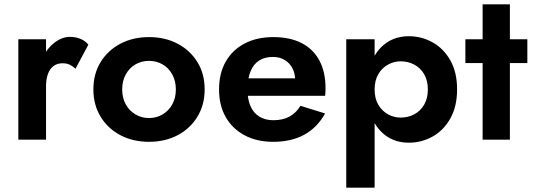

<svg xmlns="http://www.w3.org/2000/svg" viewBox="-20 -640 2442 880"><path d="M191 -460H64V0H191ZM326 -325 385 -435Q371 -453 348.5 -462Q326 -471 301 -471Q265 -471 231 -445.5Q197 -420 176 -377.5Q155 -335 155 -280L191 -244Q191 -277 199.5 -300.5Q208 -324 225 -337Q242 -350 266 -350Q286 -350 299.5 -343.5Q313 -337 326 -325Z M408 -230Q408 -159 441.5 -104.5Q475 -50 532.5 -20Q590 10 663 10Q736 10 793.5 -20Q851 -50 884.5 -104.5Q918 -159 918 -230Q918 -302 884.5 -356Q851 -410 793.5 -440Q736 -470 663 -470Q590 -470 532.5 -440Q475 -410 441.5 -356Q408 -302 408 -230ZM540 -230Q540 -269 556.5 -299Q573 -329 601 -345Q629 -361 663 -361Q697 -361 725 -345Q753 -329 769.5 -299Q786 -269 786 -230Q786 -191 769.5 -161.5Q753 -132 725 -115.5Q697 -99 663 -99Q629 -99 601 -115.5Q573 -132 556.5 -161.5Q540 -191 540 -230Z M1232 10Q1315 10 1374.5 -22.5Q1434 -55 1470 -120L1357 -155Q1337 -122 1306.5 -105.5Q1276 -89 1233 -89Q1195 -89 1168 -106Q1141 -123 1127.5 -155Q1114 -187 1114 -233Q1115 -281 1128.5 -313.5Q1142 -346 1167.5 -362.5Q1193 -379 1231 -379Q1262 -379 1285 -365Q1308 -351 1320.5 -327Q1333 -303 1333 -269Q1333 -262 1329.5 -251.5Q1326 -241 1322 -235L1357 -281H1058V-201H1470Q1471 -207 1471.5 -217Q1472 -227 1472 -236Q1472 -310 1444 -362.5Q1416 -415 1362.5 -442.5Q1309 -470 1233 -470Q1157 -470 1101 -440.5Q1045 -411 1014.5 -357.5Q984 -304 984 -230Q984 -157 1014.5 -103.5Q1045 -50 1101 -20Q1157 10 1232 10Z M1697 220V-460H1567V220ZM2075 -230Q2075 -309 2044 -363.5Q2013 -418 1962.5 -446Q1912 -474 1854 -474Q1795 -474 1751.5 -444Q1708 -414 1684.5 -359.5Q1661 -305 1661 -230Q1661 -156 1684.5 -101Q1708 -46 1751.5 -16Q1795 14 1854 14Q1912 14 1962.5 -14Q2013 -42 2044 -97Q2075 -152 2075 -230ZM1941 -230Q1941 -189 1924 -160Q1907 -131 1878.5 -116Q1850 -101 1816 -101Q1787 -101 1759.5 -115.5Q1732 -130 1714.5 -159Q1697 -188 1697 -230Q1697 -272 1714.5 -301Q1732 -330 1759.5 -344.5Q1787 -359 1816 -359Q1850 -359 1878.5 -344Q1907 -329 1924 -300Q1941 -271 1941 -230Z M2113 -460V-351H2397V-460ZM2192 -620V0H2317V-620Z"/></svg>

Font: Jost SemiBold
Style: Regular
Weight: 600
Version: Version 3.710